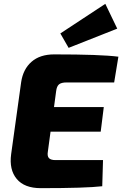

<svg xmlns="http://www.w3.org/2000/svg" viewBox="-20 -976 636 999"><path d="M337 -727 294 -802 528 -956 590 -827ZM574 -547H326Q299 -547 287 -537Q275 -527 272 -501L261 -419H520L504 -291H243L229 -187Q225 -164 234.5 -153.5Q244 -143 269 -143H516L512 -7Q427 3 192 3Q107 3 67 -45Q27 -93 38 -174L90 -548Q100 -616 144 -654.5Q188 -693 262 -693Q504 -693 596 -681Z"/></svg>

Font: Ezarion Extra Bold
Style: Italic
Weight: 800
Italic angle: -8°
Designer: Natanael Gama
Version: Version 1.001;PS 001.001;hotconv 1.0.70;makeotf.lib2.5.58329